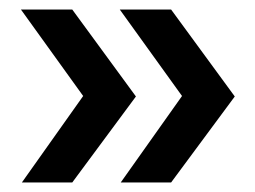

<svg xmlns="http://www.w3.org/2000/svg" viewBox="-20 -470 537 404"><path d="M26 -86 155 -268 24 -450H132L266 -267L132 -86ZM234 -86 363 -268 232 -450H340L474 -267L340 -86Z"/></svg>

Font: Muli
Style: Bold
Weight: 700
Designer: Vernon Adams
Foundry: Vernon Adams
Version: Version 2.001